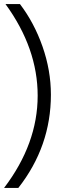

<svg xmlns="http://www.w3.org/2000/svg" viewBox="-27 -727 350 943"><path d="M71 -707H0C105.3 -562.3 158 -412.3 158 -257C158 -99.7 103 51.3 -7 196H63C169.7 60 223 -92.7 223 -262C223 -341.3 209.3 -420 182 -498C154.7 -576 117.7 -645.7 71 -707Z"/></svg>

Font: Hind Light
Style: Regular
Weight: 300
Designer: Manushi Parikh, Satya Rajpurohit
Foundry: Indian Type Foundry
Version: Version 1.201;PS 1.0;hotconv 1.0.78;makeotf.lib2.5.61930; tt